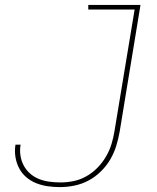

<svg xmlns="http://www.w3.org/2000/svg" viewBox="-20 -755 640 783"><path d="M224 8Q199 8 174.5 4.5Q150 1 127.5 -8Q105 -17 87 -32.5Q69 -48 58 -69Q47 -90 43 -114.5Q39 -139 43 -165H64Q60 -142 63.5 -120Q67 -98 77 -79.5Q87 -61 103 -47Q119 -33 139 -25Q159 -17 181.5 -14Q204 -11 227 -11Q253 -11 280 -16.5Q307 -22 332 -36Q357 -50 377.5 -71Q398 -92 412.5 -117Q427 -142 435 -168.5Q443 -195 447 -221L529 -716H340V-735H553L468 -218Q463 -189 454 -160Q445 -131 429.5 -104.5Q414 -78 391 -55.5Q368 -33 340.5 -18.5Q313 -4 283 2Q253 8 224 8Z"/></svg>

Font: Iosevka Thin Extended
Style: Italic
Weight: 100
Width: 7
Italic angle: -9°
Monospace: yes
Designer: Belleve Invis
Foundry: Belleve Invis
Version: Version 32.5.0; ttfautohint (v1.8.4)